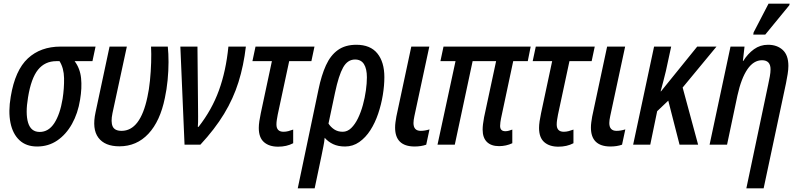

<svg xmlns="http://www.w3.org/2000/svg" viewBox="-20 -795 4386 1055"><path d="M184 10Q124 10 87 -24.5Q50 -59 37.5 -120.5Q25 -182 39 -264Q63 -409 133 -474Q203 -539 313 -539H505L488 -459H390Q420 -419 425.5 -365.5Q431 -312 420 -247Q408 -172 375.5 -114Q343 -56 294.5 -23Q246 10 184 10ZM198 -70Q247 -70 278.5 -118.5Q310 -167 324 -252Q333 -310 332 -365.5Q331 -421 307 -459H290Q227 -459 189 -412Q151 -365 134 -260Q119 -171 134.5 -120.5Q150 -70 198 -70Z M636 9Q556 9 520.5 -38.5Q485 -86 505 -178L582 -539H677L598 -173Q588 -125 599 -100.5Q610 -76 648 -76Q751 -76 790 -262Q799 -302 804 -352Q809 -402 810.5 -451.5Q812 -501 810 -539H902Q906 -502 906 -454Q906 -406 901 -354.5Q896 -303 886 -257Q860 -129 795.5 -60Q731 9 636 9Z M994 0 971 -539H1065L1068 -223Q1068 -190 1068.5 -156Q1069 -122 1067 -98H1071Q1144 -191 1183 -298.5Q1222 -406 1235 -539H1331Q1319 -435 1290.5 -344Q1262 -253 1211 -169Q1160 -85 1081 0Z M1508 11Q1459 11 1430.5 -14Q1402 -39 1402 -92Q1402 -108 1405 -129Q1408 -150 1413 -173L1474 -459H1367L1384 -539H1708L1691 -459H1569L1506 -165Q1503 -149 1501 -136Q1499 -123 1499 -111Q1499 -71 1538 -71Q1551 -71 1564.5 -74.5Q1578 -78 1591 -83V-8Q1555 11 1508 11Z M1730 -303Q1746 -381 1771 -436Q1796 -491 1836.5 -520Q1877 -549 1938 -549Q2015 -549 2053.5 -501.5Q2092 -454 2092 -371Q2092 -325 2083.5 -273Q2075 -221 2058 -170.5Q2041 -120 2015 -79.5Q1989 -39 1954 -14.5Q1919 10 1876 10Q1838 10 1810.5 -3Q1783 -16 1764 -38Q1762 -15 1757 9Q1752 33 1747 59L1709 240H1616ZM1863 -71Q1889 -71 1910 -91.5Q1931 -112 1947 -145Q1963 -178 1974 -218Q1985 -258 1990.5 -298Q1996 -338 1996 -370Q1996 -417 1980 -442.5Q1964 -468 1931 -468Q1890 -468 1865.5 -424.5Q1841 -381 1821 -286L1785 -116Q1797 -97 1816.5 -84Q1836 -71 1863 -71Z M2257 10Q2151 9 2151 -94Q2151 -108 2153 -123Q2155 -138 2158 -155L2240 -539H2339L2257 -157Q2252 -134 2252 -119Q2252 -76 2292 -76Q2314 -76 2340 -84L2322 0Q2294 10 2257 10Z M2722 8Q2679 8 2655.5 -15Q2632 -38 2632 -83Q2632 -109 2640 -151L2706 -459H2577L2479 0H2384L2483 -459H2400L2417 -539H2896L2880 -459H2800L2733 -144Q2731 -133 2729.5 -123Q2728 -113 2728 -103Q2728 -74 2757 -74Q2767 -74 2777 -77Q2787 -80 2795 -83V-8Q2761 8 2722 8Z M3048 11Q2999 11 2970.5 -14Q2942 -39 2942 -92Q2942 -108 2945 -129Q2948 -150 2953 -173L3014 -459H2907L2924 -539H3248L3231 -459H3109L3046 -165Q3043 -149 3041 -136Q3039 -123 3039 -111Q3039 -71 3078 -71Q3091 -71 3104.5 -74.5Q3118 -78 3131 -83V-8Q3095 11 3048 11Z M3333 10Q3227 9 3227 -94Q3227 -108 3229 -123Q3231 -138 3234 -155L3316 -539H3415L3333 -157Q3328 -134 3328 -119Q3328 -76 3368 -76Q3390 -76 3416 -84L3398 0Q3370 10 3333 10Z M3459 0 3574 -539H3668L3639 -405Q3626 -351 3610 -293H3612L3811 -539H3917L3731 -314L3816 0H3714L3652 -242L3591 -184L3553 0Z M4201 -330Q4206 -353 4210 -375Q4214 -397 4214 -414Q4214 -464 4167 -464Q4121 -464 4087 -414.5Q4053 -365 4032 -270L3975 0H3879L3994 -539H4071L4062 -460H4064Q4089 -500 4123 -524.5Q4157 -549 4200 -549Q4250 -549 4281 -520.5Q4312 -492 4312 -433Q4312 -413 4308 -388Q4304 -363 4299 -338L4176 240H4081ZM4119 -605 4121 -617 4203 -775H4319L4317 -766L4185 -605Z"/></svg>

Font: Noto Sans Condensed Medium
Style: Italic
Weight: 500
Width: 3
Italic angle: -12°
Designer: Monotype Design Team
Foundry: Monotype Imaging Inc.
Version: Version 2.013; ttfautohint (v1.8.4.7-5d5b)